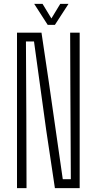

<svg xmlns="http://www.w3.org/2000/svg" viewBox="-20 -968 498 988"><path d="M67.5 0V-800H193.5L231 -547.5L303 -46H344.5L342 -527.5L341 -800H390V0H262.5L218 -297L155 -754.5H113.5L115.5 -373L116.5 0ZM225.5 -840 156 -948H199L244.5 -873L290 -948H332.5L262.5 -840Z"/></svg>

Font: Big Shoulders Text ExtraLight
Style: Regular
Weight: 250
Version: Version 2.002